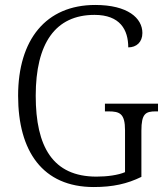

<svg xmlns="http://www.w3.org/2000/svg" viewBox="-20 -744 671 774"><path d="M358 10C435 10 493 -3 550 -31V-217C550 -286 567 -295 608 -295H617V-326H403V-295H417C463 -295 484 -286 484 -219V-50C456 -38 412 -32 369 -32C193 -32 124 -152 124 -358C124 -569 203 -684 361 -684C464 -684 497 -624 497 -553C530 -553 554 -574 554 -611C554 -671 495 -724 364 -724C165 -724 53 -584 53 -358C53 -134 152 10 358 10Z"/></svg>

Font: Noto Serif Khmer SemiCondensed Light
Style: Regular
Weight: 300
Width: 4
Designer: Danh Hong and the Monotype Design Team
Foundry: Monotype Imaging Inc.
Version: Version 2.004